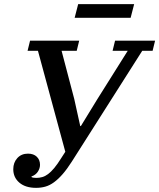

<svg xmlns="http://www.w3.org/2000/svg" viewBox="-20 -894 768 926"><path d="M154 12Q103 12 73.5 -13Q44 -38 44 -78Q44 -110 63.5 -131.5Q83 -153 115 -153Q142 -153 157.5 -138Q173 -123 173 -99Q173 -82 162.5 -66Q152 -50 132 -43V-40Q139 -36 155 -36Q170 -36 184 -40Q198 -44 212 -54.5Q226 -65 241.5 -83.5Q257 -102 275 -131L295 -162L163 -649H113L125 -698H362L350 -649H277L338 -417L367 -286H370L449 -415L596 -649H523L535 -698H728L716 -649H666L326 -114Q303 -78 282 -54Q261 -30 240.5 -15Q220 0 199 6Q178 12 154 12ZM357 -874H627L610 -808H340Z"/></svg>

Font: IBM Plex Serif Medium
Style: Italic
Weight: 500
Italic angle: -14°
Designer: Mike Abbink, Paul van der Laan, Pieter van Rosmalen
Foundry: Bold Monday
Version: Version 2.5